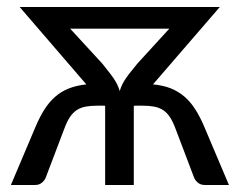

<svg xmlns="http://www.w3.org/2000/svg" viewBox="-20 -526 682 546"><path d="M271 -345Q280.5 -333 288.2 -323.2Q296 -313.5 302.2 -304.5Q308.5 -295.5 313 -286.5Q317.5 -277.5 320.5 -267Q323.5 -277.5 328 -286.5Q332.5 -295.5 338.8 -304.5Q345 -313.5 353 -323.2Q361 -333 370.5 -345L461.5 -444.5H179.5ZM631 0H562Q551 0 543.5 -6Q536 -12 532.5 -19.5L479.5 -159Q472 -179.5 463.5 -192.5Q455 -205.5 444 -212.8Q433 -220 418.5 -222.8Q404 -225.5 384.5 -225.5H363L362.5 -225H360.5V0H279V-225H278L277.5 -225.5H258Q238 -225.5 223.5 -222.8Q209 -220 198 -212.8Q187 -205.5 178.5 -192.5Q170 -179.5 162.5 -159L109.5 -19.5Q106 -12 98.5 -6Q91 0 80.5 0H11L81.5 -166.5Q93 -193.5 106.2 -214.5Q119.5 -235.5 136.5 -250.5Q153.5 -265.5 175.2 -274.2Q197 -283 225.5 -286L36 -506H605L415 -286Q443.5 -283.5 465.5 -274.8Q487.5 -266 504.8 -251Q522 -236 535.5 -214.8Q549 -193.5 560.5 -166.5Z"/></svg>

Font: Lato-Regular
Style: Regular
Weight: 400
Designer: Lukasz Dziedzic with Adam Twardoch and Botio Nikoltchev
Foundry: tyPoland Lukasz Dziedzic
Version: Version 2.015; 2015-08-06; http://www.latofonts.com/